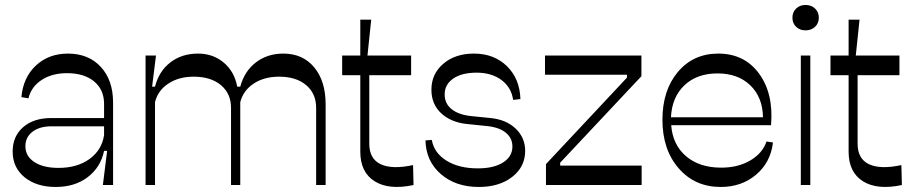

<svg xmlns="http://www.w3.org/2000/svg" viewBox="-20 -743 3662 771"><path d="M393.1 0 410.2 -137.2H397.9Q384.3 -71.3 332.3 -31.7Q280.3 7.8 204.1 7.8Q126.5 7.8 78.6 -31.2Q30.8 -70.3 30.8 -134.8Q30.8 -195.8 73 -232.4Q115.2 -269 186 -269H397.9V-326.2Q397.9 -382.8 357.9 -416Q317.9 -449.2 249 -449.2Q189 -449.2 147.2 -421.9Q105.5 -394.5 94.2 -348.1L65.9 -353Q73.2 -432.6 124.5 -480.2Q175.8 -527.8 252.9 -527.8Q335.4 -527.8 384.8 -474.4Q434.1 -420.9 434.1 -331.1V0ZM82 -155.8Q82 -115.7 117.9 -92.3Q153.8 -68.8 214.8 -68.8Q290 -68.8 339.4 -104.5Q388.7 -140.1 397.9 -200.2V-235.8H187Q139.2 -235.8 110.6 -214.1Q82 -192.4 82 -155.8Z M564.5 0V-520H606.4L590.8 -395H602.5Q618.2 -457 664.1 -492.4Q710 -527.8 775.4 -527.8Q835.4 -527.8 878.4 -491.7Q921.4 -455.6 932.6 -395H944.8Q961.4 -457 1007.6 -492.4Q1053.7 -527.8 1117.7 -527.8Q1195.8 -527.8 1241.7 -472.7Q1287.6 -417.5 1287.6 -324.2V0H1249.5V-310.1Q1249.5 -367.2 1209.5 -401.1Q1169.4 -435.1 1100.6 -435.1Q1041 -435.1 999 -407.5Q957 -379.9 944.8 -333V0H907.7V-310.1Q907.7 -367.2 867.2 -401.1Q826.7 -435.1 757.8 -435.1Q697.8 -435.1 655.8 -407.2Q613.8 -379.4 602.5 -333V0Z M1640.6 0Q1542 21 1484.4 -15.1Q1426.8 -51.3 1426.8 -133.8V-440.9H1354V-520H1426.8V-664.1H1470.7L1455.6 -520H1630.9V-440.9H1462.9V-166Q1462.9 -105 1508.8 -83.5Q1554.7 -62 1638.7 -80.1Z M1902.8 7.8Q1809.6 7.8 1750 -44.2Q1690.4 -96.2 1688.5 -179.2L1713.9 -181.2Q1723.1 -128.9 1772.9 -97.9Q1822.8 -66.9 1898.4 -66.9Q1962.9 -66.9 2000.2 -90.6Q2037.6 -114.3 2037.6 -154.8Q2037.6 -188.5 2011 -210.2Q1984.4 -231.9 1935.5 -236.8L1854.5 -245.1Q1790.5 -252 1751.5 -288.3Q1712.4 -324.7 1712.4 -382.8Q1712.4 -446.3 1760.3 -487.1Q1808.1 -527.8 1882.8 -527.8Q1964.4 -527.8 2015.9 -477.1Q2067.4 -426.3 2069.8 -345.2L2040.5 -341.8Q2033.7 -391.6 1994.1 -421.4Q1954.6 -451.2 1893.6 -451.2Q1834.5 -451.2 1800 -427.5Q1765.6 -403.8 1765.6 -363.8Q1765.6 -327.1 1793.5 -304.7Q1821.3 -282.2 1871.6 -276.9L1949.7 -269Q2013.2 -262.7 2051 -226.3Q2088.9 -189.9 2088.9 -137.2Q2088.9 -73.2 2036.9 -32.7Q1984.9 7.8 1902.8 7.8Z M2172.4 0V-84L2497.6 -431.2V-442.9H2168.5V-520H2555.7V-437L2229.5 -89.8V-78.1H2556.6V0Z M2874 7.8Q2770.5 7.8 2705.3 -67.1Q2640.1 -142.1 2640.1 -262.2Q2640.1 -380.4 2702.1 -454.1Q2764.2 -527.8 2864.3 -527.8Q2969.2 -527.8 3028.1 -447.5Q3086.9 -367.2 3076.2 -240.2H2675.3Q2681.2 -161.6 2734.9 -115.7Q2788.6 -69.8 2876 -69.8Q2943.4 -69.8 2992.4 -98.4Q3041.5 -127 3058.1 -174.8L3084 -170.9Q3074.7 -91.3 3016.4 -41.7Q2958 7.8 2874 7.8ZM2674.3 -272H3043.9Q3042.5 -352.5 2992.9 -400.4Q2943.4 -448.2 2861.3 -448.2Q2778.8 -448.2 2728.5 -400.6Q2678.2 -353 2674.3 -272Z M3195.8 0V-520H3233.9V0ZM3252.9 -635.3Q3237.8 -621.1 3214.8 -621.1Q3191.9 -621.1 3177 -635.3Q3162.1 -649.4 3162.1 -671.9Q3162.1 -694.3 3177 -708.7Q3191.9 -723.1 3214.8 -723.1Q3237.8 -723.1 3252.9 -708.7Q3268.1 -694.3 3268.1 -671.9Q3268.1 -649.4 3252.9 -635.3Z M3601.6 0Q3502.9 21 3445.3 -15.1Q3387.7 -51.3 3387.7 -133.8V-440.9H3314.9V-520H3387.7V-664.1H3431.6L3416.5 -520H3591.8V-440.9H3423.8V-166Q3423.8 -105 3469.7 -83.5Q3515.6 -62 3599.6 -80.1Z"/></svg>

Font: Ribes
Style: Regular
Weight: 400
Designer: Luigi Gorlero
Foundry: Collletttivo
Version: Version 2.100;Glyphs 3.2 (3217)